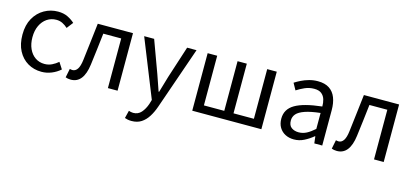

<svg xmlns="http://www.w3.org/2000/svg" viewBox="-65 -1038 3759 1752"><g transform="rotate(15 1814.5 -161.5)"><path d="M305.9 13.4Q233.9 13.4 176.3 -20.3Q118.7 -54 85.1 -117.6Q51.6 -181.2 51.6 -271Q51.6 -361.9 87.9 -425.7Q124.2 -489.4 183.9 -523.1Q243.5 -556.8 312.8 -556.8Q366 -556.8 404.6 -537.8Q443.1 -518.9 471.5 -492.7L425 -432.8Q401.8 -454.3 375.4 -467.4Q349.1 -480.5 317.1 -480.5Q267.7 -480.5 228.9 -454.2Q190.2 -427.8 168 -380.8Q145.8 -333.8 145.8 -271Q145.8 -208.7 167.2 -161.8Q188.7 -114.9 226.6 -88.9Q264.5 -62.9 314.3 -62.9Q351.7 -62.9 384 -78.7Q416.3 -94.4 442 -116.9L481.7 -55.4Q445.2 -23.3 399.9 -5Q354.6 13.4 305.9 13.4Z M582.8 13.4Q567.6 13.4 556.3 11.1Q545 8.8 533.5 4.7L550.3 -79.1Q556.1 -78.1 561.9 -76.6Q567.6 -75.1 575 -75.1Q604.1 -75.1 622.7 -102.9Q641.2 -130.6 648.4 -190.5Q659.4 -279 669.5 -367.2Q679.5 -455.5 690.1 -543.4H1022.7V0H931.3V-469H762.2Q753.3 -393.4 744.6 -318.5Q735.9 -243.6 725.7 -167.3Q714.1 -77.2 678.4 -31.9Q642.7 13.4 582.8 13.4Z M1215.9 234.2Q1197.1 234.2 1181.1 231.2Q1165.2 228.2 1152 223.2L1170 150.5Q1178 153.3 1189.2 156Q1200.5 158.7 1211.7 158.7Q1258.2 158.7 1287.5 125.4Q1316.8 92 1334.1 41.9L1346.4 0.7L1128.4 -543.4H1222.6L1333.4 -241.5Q1346.4 -205.6 1359.7 -165.9Q1373.1 -126.2 1386.5 -88.4H1391.5Q1402.6 -125.8 1414.2 -165.5Q1425.8 -205.2 1436.5 -241.5L1534.2 -543.4H1623L1418.5 45.5Q1400 99 1373.1 141.7Q1346.2 184.4 1308.4 209.3Q1270.5 234.2 1215.9 234.2Z M1728.1 0V-543.4H1818.3V-74.3H2010.7V-543.4H2098V-74.3H2290.6V-543.4H2381V0Z M2690.2 13.4Q2644.9 13.4 2609.1 -4.9Q2573.2 -23.2 2552.4 -57.9Q2531.6 -92.5 2531.6 -141.3Q2531.6 -230.1 2611.5 -277.5Q2691.3 -325 2864.7 -344.2Q2865.1 -379.4 2855.8 -410.5Q2846.5 -441.7 2822.2 -461.5Q2797.9 -481.3 2753 -481.3Q2705.6 -481.3 2664.1 -462.8Q2622.7 -444.3 2590 -422.7L2554.9 -486Q2580 -502.3 2612.8 -518.5Q2645.6 -534.7 2684.9 -545.7Q2724.1 -556.8 2767.5 -556.8Q2834.2 -556.8 2875.8 -529.1Q2917.3 -501.4 2936.7 -451.5Q2956.1 -401.6 2956.1 -334V0H2881.2L2873.5 -64.9H2869.7Q2831.6 -32.7 2786.3 -9.7Q2740.9 13.4 2690.2 13.4ZM2715.8 -60.6Q2755 -60.6 2790.3 -79Q2825.5 -97.4 2864.7 -132.4V-283.2Q2773.7 -273.1 2719.8 -254.3Q2666 -235.5 2643 -209.1Q2620.1 -182.6 2620.1 -147.4Q2620.1 -100.4 2647.9 -80.5Q2675.6 -60.6 2715.8 -60.6Z M3096.8 13.4Q3081.6 13.4 3070.3 11.1Q3059 8.8 3047.5 4.7L3064.3 -79.1Q3070.1 -78.1 3075.9 -76.6Q3081.6 -75.1 3089 -75.1Q3118.1 -75.1 3136.7 -102.9Q3155.2 -130.6 3162.4 -190.5Q3173.4 -279 3183.5 -367.2Q3193.5 -455.5 3204.1 -543.4H3536.7V0H3445.3V-469H3276.2Q3267.3 -393.4 3258.6 -318.5Q3249.9 -243.6 3239.7 -167.3Q3228.1 -77.2 3192.4 -31.9Q3156.7 13.4 3096.8 13.4Z"/></g></svg>

Font: Noto Sans KR Thin
Style: Regular
Weight: 100
Designer: Ryoko NISHIZUKA 西塚涼子 (kana, bopomofo & ideographs); Paul D. Hunt (Latin, Greek & Cyrillic); Sandoll Communications 산돌커뮤니
Foundry: Adobe
Version: Version 2.004-H2;hotconv 1.0.118;makeotfexe 2.5.65603